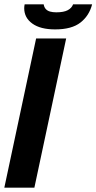

<svg xmlns="http://www.w3.org/2000/svg" viewBox="-27 -868 446 888"><path d="M-7 0 140 -690H279L132 0ZM228 -732Q160 -732 122.5 -759Q85 -786 85 -830Q85 -835 85.5 -839Q86 -843 87 -848H175Q177 -835 184.5 -826.5Q192 -818 204.5 -814.5Q217 -811 233 -811Q268 -811 286.5 -821Q305 -831 311 -848H399Q386 -796 345.5 -764Q305 -732 228 -732Z"/></svg>

Font: Radio Canada Big SemiBold
Style: Italic
Weight: 600
Italic angle: -12°
Designer: Étienne Aubert Bonn
Foundry: Coppers and Brasses
Version: Version 1.001